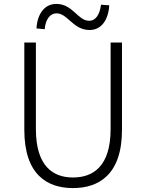

<svg xmlns="http://www.w3.org/2000/svg" viewBox="-20 -946 745 979"><path d="M352 13C483 13 602 -55 602 -284V-729H544V-288C544 -98 455 -41 352 -41C251 -41 163 -98 163 -288V-729H104V-284C104 -55 221 13 352 13ZM437 -793C498 -793 533 -846 537 -919L495 -922C489 -871 467 -840 435 -840C376 -840 352 -926 267 -926C205 -926 170 -872 166 -801L208 -797C212 -848 236 -878 268 -878C326 -878 352 -793 437 -793Z"/></svg>

Font: Noto Sans HK Light
Style: Regular
Weight: 300
Designer: Ryoko NISHIZUKA 西塚涼子 (kana, bopomofo & ideographs); Paul D. Hunt (Latin, Greek & Cyrillic); Sandoll Communications 산돌커뮤니
Foundry: Adobe
Version: Version 2.004;hotconv 1.0.118;makeotfexe 2.5.65603